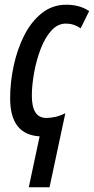

<svg xmlns="http://www.w3.org/2000/svg" viewBox="-20 -569 398 814"><path d="M148 9Q23 2 23 -152Q23 -220 38 -290Q53 -360 82.5 -418.5Q112 -477 157 -513Q202 -549 261 -549Q318 -549 358 -522L322 -449Q293 -469 260 -469Q224 -469 197 -438.5Q170 -408 152 -360.5Q134 -313 124.5 -260Q115 -207 115 -163Q115 -69 176 -69Q195 -69 215 -73.5Q235 -78 257 -89L190 225H102Z"/></svg>

Font: Noto Sans ExtraCondensed Medium
Style: Italic
Weight: 500
Width: 2
Italic angle: -12°
Designer: Monotype Design Team
Foundry: Monotype Imaging Inc.
Version: Version 2.013; ttfautohint (v1.8.4.7-5d5b)